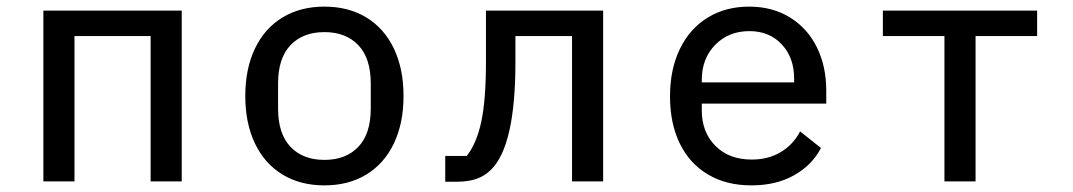

<svg xmlns="http://www.w3.org/2000/svg" viewBox="-20 -548 3240 580"><path d="M111 -516H529V0H435V-439H205V0H111Z M721 -258Q721 -340 750 -401Q779 -462 833 -495Q887 -528 960 -528Q1033 -528 1087 -495Q1141 -462 1170 -401Q1199 -340 1199 -258Q1199 -176 1170 -115Q1141 -54 1087 -21Q1033 12 960 12Q887 12 833 -21Q779 -54 750 -115Q721 -176 721 -258ZM960 -65Q1025 -65 1062.5 -104.5Q1100 -144 1100 -220V-296Q1100 -372 1062.5 -411.5Q1025 -451 960 -451Q895 -451 857.5 -411.5Q820 -372 820 -296V-220Q820 -144 857.5 -104.5Q895 -65 960 -65Z M1325 -77H1390Q1420 -115 1434 -181Q1448 -247 1448 -362V-516H1802V0H1708V-439H1537V-360Q1537 -109 1464 -36Q1444 -16 1419 -7.5Q1394 1 1358 1H1325Z M2004 -257Q2004 -339 2034 -400.5Q2064 -462 2118 -495Q2172 -528 2243 -528Q2313 -528 2366 -495.5Q2419 -463 2447.5 -405.5Q2476 -348 2476 -274V-235H2100V-214Q2100 -149 2141 -107.5Q2182 -66 2251 -66Q2301 -66 2338.5 -88.5Q2376 -111 2397 -151L2460 -101Q2434 -50 2379.5 -19Q2325 12 2250 12Q2174 12 2118.5 -21Q2063 -54 2033.5 -114.5Q2004 -175 2004 -257ZM2379 -299V-310Q2379 -374 2341.5 -414Q2304 -454 2244 -454Q2181 -454 2140.5 -412.5Q2100 -371 2100 -307V-299Z M2833 -439H2647V-516H3113V-439H2927V0H2833Z"/></svg>

Font: Writer
Style: Regular
Weight: 400
Monospace: yes
Designer: Mike Abbink, Paul van der Laan, Pieter van Rosmalen
Foundry: Bold Monday
Version: Version 2.001 2020